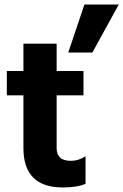

<svg xmlns="http://www.w3.org/2000/svg" viewBox="-20 -819 542 844"><path d="M386 -588H280L351 -799H502ZM256 5Q83 5 83 -168V-400H10V-507H83V-627H229V-507H347V-400H229V-167Q229 -140 244.5 -126Q260 -112 292.5 -112Q325 -112 356 -132V-11Q319 5 256 5Z"/></svg>

Font: Hind Mysuru
Style: Bold
Weight: 700
Designer: Manushi Parikh, Hitesh Malaviya
Foundry: Indian Type Foundry
Version: Version 0.703;PS 1.0;hotconv 1.0.86;makeotf.lib2.5.63406